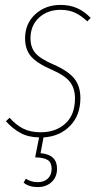

<svg xmlns="http://www.w3.org/2000/svg" viewBox="-20 -549 417 781"><path d="M104 -393Q104 -356 124.5 -332.5Q145 -309 199 -286Q258 -260 282.5 -229Q307 -198 307 -150Q307 -80 265 -37Q223 6 157 10L145 74Q212 80 212 137Q212 171 190 191.5Q168 212 133 212Q98 212 76 194L85 178Q107 192 133 192Q159 192 174.5 177.5Q190 163 190 138Q190 113 175 102.5Q160 92 123 91L139 10Q94 9 62.5 -8.5Q31 -26 4 -56L19 -70Q45 -41 74 -26Q103 -11 146 -11Q207 -11 246 -46.5Q285 -82 285 -149Q285 -190 264 -216.5Q243 -243 187 -267Q128 -293 105 -321Q82 -349 82 -393Q82 -453 123.5 -491Q165 -529 226 -529Q264 -529 293.5 -516Q323 -503 349 -476L335 -462Q310 -486 284.5 -497.5Q259 -509 226 -509Q173 -509 138.5 -477Q104 -445 104 -393Z"/></svg>

Font: Fira Sans Extra Condensed Thin
Style: Italic
Weight: 250
Width: 3
Italic angle: -8°
Designer: Carrois Corporate & Edenspiekermann AG
Foundry: Carrois Corporate GbR & Edenspiekermann AG
Version: Version 4.203